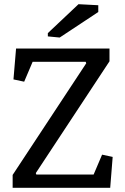

<svg xmlns="http://www.w3.org/2000/svg" viewBox="-20 -891 592 911"><path d="M499.5 -660.6V-600.1L149.9 -69.8L152.3 -63H424.3L464.4 -157.2L514.6 -146.5L502.9 0H40V-61L389.2 -590.8L386.7 -597.7H134.8L94.7 -503.4L43.9 -514.2L56.2 -660.6ZM207 -733.9 352.5 -871.1 446.3 -866.2V-834L263.2 -712.9L207 -718.3Z"/></svg>

Font: NoticiaText-Regular
Style: Regular
Weight: 400
Designer: JM Sole
Foundry: JM Sole
Version: Version 1.003